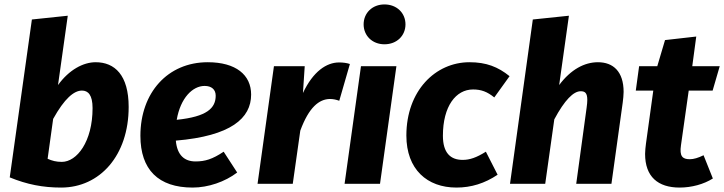

<svg xmlns="http://www.w3.org/2000/svg" viewBox="-20 -830 3270 867"><path d="M24 -29C102 3 174 17 256 17C431 17 561 -128 561 -347C561 -491 498 -549 412 -549C356 -549 292 -515 242 -446L286 -759L124 -742ZM350 -421C378 -421 398 -401 398 -342C398 -190 327 -99 259 -99C234 -99 215 -104 195 -113L220 -293C271 -385 314 -421 350 -421Z M1114 -403C1114 -492 1045 -549 918 -549C737 -549 614 -411 614 -217C614 -64 695 17 850 17C920 17 996 -9 1051 -51L990 -145C939 -111 906 -101 863 -101C814 -101 780 -128 774 -195C1023 -216 1114 -296 1114 -403ZM904 -442C935 -442 954 -426 954 -398C954 -342 915 -303 778 -289C795 -388 850 -442 904 -442Z M1560 -541C1545 -546 1529 -548 1511 -548C1455 -548 1394 -508 1348 -410L1356 -531H1217L1143 0H1302L1336 -240C1375 -346 1421 -382 1469 -383C1485 -383 1498 -380 1512 -375Z M1696 0 1770 -531H1610L1536 0ZM1716 -630C1772 -630 1811 -669 1811 -720C1811 -771 1772 -810 1716 -810C1661 -810 1622 -771 1622 -720C1622 -669 1661 -630 1716 -630Z M2069 -108C2014 -108 1980 -140 1980 -217C1980 -351 2039 -426 2116 -426C2153 -426 2180 -416 2212 -390L2281 -486C2229 -528 2176 -549 2100 -549C1946 -549 1815 -420 1815 -218C1815 -65 1909 17 2041 17C2108 17 2169 -2 2227 -41L2174 -145C2131 -118 2101 -108 2069 -108Z M2442 0 2483 -291C2530 -379 2570 -418 2602 -418C2621 -418 2632 -411 2632 -379C2632 -370 2631 -358 2629 -344L2582 0H2741L2792 -367C2794 -384 2796 -400 2796 -415C2796 -507 2749 -549 2680 -549C2620 -549 2558 -517 2505 -446L2549 -759L2386 -742L2283 0Z M3157 -129C3133 -117 3112 -111 3095 -111C3061 -111 3048 -125 3055 -174L3090 -421H3198L3230 -531H3106L3124 -665L2983 -649L2948 -531H2866L2851 -421H2930L2897 -182C2895 -165 2893 -150 2893 -135C2893 -32 2951 17 3049 17C3103 17 3158 2 3199 -24Z"/></svg>

Font: Fira Sans OT
Style: Bold Italic
Weight: 700
Italic angle: -8°
Designer: Carrois Corporate & Edenspiekermann
Foundry: Carrois Corporate GbR & Edenspiekermann AG
Version: Version 2.001